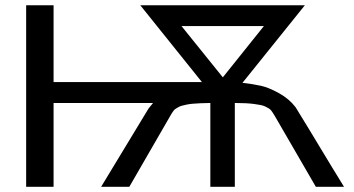

<svg xmlns="http://www.w3.org/2000/svg" viewBox="-20 -715 1357 735"><path d="M80.1 0V-694.8H185.1V-400.9H752.9L517.1 -694.8H1147L908.2 -397.9Q950.2 -393.1 979.5 -386.5Q1008.8 -379.9 1047.9 -358.4Q1086.9 -336.9 1111.8 -304.2Q1115.7 -298.3 1161.9 -222.2Q1208 -146 1252 -73.2L1296.9 0H1189L1034.2 -267.1Q1033.2 -269 1029.5 -274.9Q1025.9 -280.8 1023.9 -283.9Q1022 -287.1 1018.1 -292Q1014.2 -296.9 1009 -300Q1003.9 -303.2 995.8 -307.1Q987.8 -311 977.3 -313Q966.8 -314.9 952.9 -316.9Q939 -318.8 920.4 -319.8Q901.9 -320.8 878.9 -320.8V0H785.2V-320.8Q765.1 -320.8 748 -319.8Q731 -318.8 718 -317.9Q705.1 -316.9 694.1 -314.5Q683.1 -312 675.5 -310.1Q668 -308.1 661.4 -304Q654.8 -299.8 651.4 -297.9Q647.9 -295.9 644 -290.5Q640.1 -285.2 639.2 -283.7Q638.2 -282.2 634.5 -276.1Q630.9 -270 629.9 -268.1L475.1 0H367.2L548.8 -299.8L565.9 -320.8H185.1V0ZM674.8 -615.2 833 -418.9 990.2 -615.2Z"/></svg>

Font: CMU Bright
Style: SemiBold
Weight: 600
Version: Version 0.7.0